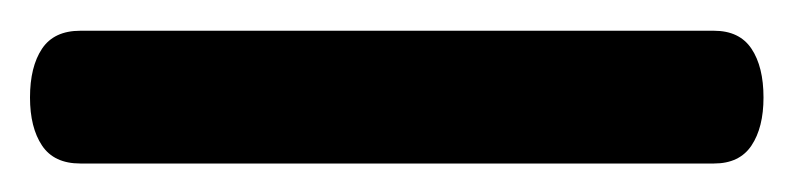

<svg xmlns="http://www.w3.org/2000/svg" viewBox="-21 76 529 128"><path d="M-1 141Q-1 120.5 7 108.5Q15 96.5 32.5 96.5H455Q472 96.5 480 108.5Q488 120.5 488 141Q488 161 480 173Q472 185 455 185H32.5Q15 185 7 173Q-1 161 -1 141Z"/></svg>

Font: Fraunces 72pt S050 Black
Style: Regular
Weight: 900
Version: Version 1.000; ttfautohint (v1.8.3)